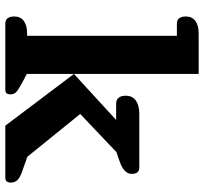

<svg xmlns="http://www.w3.org/2000/svg" viewBox="-42 -708 750 705"><g transform="rotate(90 332.5 -355.0)"><path d="M40 -33Q40 -56 56.5 -68Q73 -80 102 -80H111V-630H67Q40 -630 40 -663Q40 -686 56.5 -698Q73 -710 102 -710H251V-79L285 -61Q309 -48 317.5 -40Q326 -32 326 -19Q326 -9 322 -4.5Q318 0 308 0H67Q40 0 40 -33ZM251 -252 420 -407H360Q346 -407 338.5 -416Q331 -425 331 -442Q331 -467 349 -479.5Q367 -492 397 -492H595Q618 -492 618 -464Q618 -435 570 -419L538 -408L398 -275L555 -81L603 -64Q628 -56 639 -46Q650 -36 650 -21Q650 -11 646 -5.5Q642 0 631 0H441Z"/></g></svg>

Font: Maitree
Style: Bold
Weight: 700
Designer: CadsonDemak Team
Foundry: CadsonDemak
Version: Version 1.002